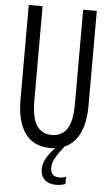

<svg xmlns="http://www.w3.org/2000/svg" viewBox="-61 -769 580 1009"><g transform="rotate(5 228.5 -264.5)"><path d="M49 -231V-729H122V-232Q122 -139 149.5 -99Q177 -59 228 -59Q281 -59 308.5 -99.5Q336 -140 336 -232V-729H408V-231Q408 -142 381 -84.5Q354 -27 301 -4Q270 35 255.5 62Q241 89 241 113Q241 160 289 160Q307 160 323 153V191Q303 200 273 200Q235 200 213.5 179.5Q192 159 192 124Q192 70 253 9L228 10Q138 10 93.5 -52.5Q49 -115 49 -231Z"/></g></svg>

Font: Mona Sans Condensed
Style: Regular
Weight: 400
Width: 3
Designer: Deni Anggara
Foundry: GitHub
Version: Version 2.000